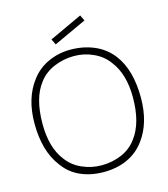

<svg xmlns="http://www.w3.org/2000/svg" viewBox="-137 -1058 1030 1180"><g transform="rotate(-15 378.0 -468.0)"><path d="M293.5 -819 276 -855 484.5 -952 502 -915.5ZM121 -103Q41.5 -207.5 41.5 -382.5Q41.5 -543.5 121 -647Q163.5 -704 229 -734Q294.5 -764.5 371 -764.5Q453.5 -764.5 522.2 -735.2Q591 -706 636.5 -647Q714.5 -545.5 714.5 -367.5Q714.5 -206.5 636.5 -103Q593 -44.5 527 -14.5Q461 15.5 378 15.5Q295.5 15.5 229.5 -13.8Q163.5 -43 121 -103ZM599 -130Q667.5 -219.5 667.5 -382.5Q667.5 -530.5 599 -618.5Q563.5 -667.5 505.5 -694Q447.5 -721 382.5 -721Q314.5 -721 253 -694.5Q192.5 -668.5 156 -618.5Q88.5 -530.5 88.5 -367.5Q88.5 -215.5 156 -130Q192 -80.5 250.5 -54.5Q310.5 -28 374 -28Q443.5 -28 503 -53.5Q562 -79 599 -130Z"/></g></svg>

Font: Russisch Sans ExtraLight
Style: Regular
Weight: 200
Width: 4
Designer: Michael Sharanda (font) & Cristiano Sobral (main changes)
Foundry: Michael Sharanda
Version: Version 2.00;September 8, 2020;FontCreator 13.0.0.2681 64-bi